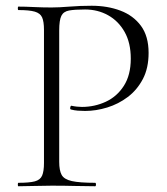

<svg xmlns="http://www.w3.org/2000/svg" viewBox="-20 -648 580 668"><path d="M186 -85Q186 -55 194.5 -39.5Q203 -24 230 -18Q257 -12 311 -12Q314 -12 314 -6Q314 0 311 0Q279 0 241.5 -1Q204 -2 160 -2Q128 -2 98 -1Q68 0 44 0Q42 0 42 -6Q42 -12 44 -12Q82 -12 101 -17Q120 -22 126.5 -37Q133 -52 133 -81V-544Q133 -573 126.5 -587.5Q120 -602 101 -607.5Q82 -613 44 -613Q42 -613 42 -619Q42 -625 44 -625Q68 -625 97.5 -623.5Q127 -622 159 -622Q185 -622 222 -625Q259 -628 299 -628Q354 -628 399 -611Q444 -594 470.5 -558Q497 -522 497 -464Q497 -411 477 -373Q457 -335 424.5 -310.5Q392 -286 353 -274Q314 -262 276 -262Q263 -262 250.5 -263Q238 -264 227 -267Q223 -268 224.5 -274.5Q226 -281 229 -280Q238 -278 247.5 -277Q257 -276 265 -276Q309 -276 348 -294Q387 -312 411 -349.5Q435 -387 435 -444Q435 -499 413.5 -537Q392 -575 356 -595Q320 -615 276 -615Q240 -615 220.5 -611.5Q201 -608 193.5 -593Q186 -578 186 -542Z"/></svg>

Font: Cormorant Infant Light
Style: Regular
Weight: 300
Designer: Christian Thalmann (Catharsis Fonts)
Foundry: Catharsis Fonts
Version: Version 4.001